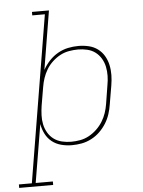

<svg xmlns="http://www.w3.org/2000/svg" viewBox="-116 -783 778 1047"><g transform="rotate(-5 273.0 -260.0)"><path d="M132 215H-54V196H17L168 -716H99V-735H192L139 -414Q154 -441 175 -463.5Q196 -486 222.5 -501Q249 -516 277.5 -522Q306 -528 335 -528Q364 -528 391.5 -521.5Q419 -515 440.5 -499Q462 -483 475.5 -460Q489 -437 495 -410Q501 -383 500.5 -354.5Q500 -326 495 -297L478 -197Q474 -170 465.5 -143.5Q457 -117 442 -93Q427 -69 406.5 -49Q386 -29 360 -15.5Q334 -2 307 3Q280 8 253 8Q223 8 194.5 0.5Q166 -7 144 -24.5Q122 -42 109 -67.5Q96 -93 91 -122L38 196H132ZM251 -11Q275 -11 300 -15.5Q325 -20 348 -32.5Q371 -45 390.5 -63.5Q410 -82 424 -104.5Q438 -127 446 -151Q454 -175 458 -200L474 -300Q479 -326 479.5 -351.5Q480 -377 475 -401.5Q470 -426 457.5 -447Q445 -468 426 -482.5Q407 -497 382 -503Q357 -509 331 -509Q307 -509 281.5 -504.5Q256 -500 233.5 -488Q211 -476 191 -457.5Q171 -439 157.5 -416.5Q144 -394 136 -370Q128 -346 124 -321L107 -221Q103 -195 102 -169Q101 -143 106 -119Q111 -95 123.5 -73.5Q136 -52 155.5 -37.5Q175 -23 200 -17Q225 -11 251 -11Z"/></g></svg>

Font: Iosevka HT Thin Extended
Style: Italic
Weight: 100
Width: 7
Italic angle: -9°
Monospace: yes
Designer: Belleve Invis
Foundry: Belleve Invis
Version: Version 32.3.0; ttfautohint (v1.8.4)